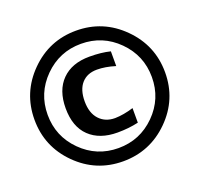

<svg xmlns="http://www.w3.org/2000/svg" viewBox="-128 -879 1069 1028"><g transform="rotate(-20 406.0 -365.0)"><path d="M548.8 -244.1V-161.1Q493.2 -148.4 429.7 -148.4Q328.1 -148.4 270 -204.1Q211.9 -259.8 211.9 -365.2Q211.9 -467.8 268.6 -524.9Q325.2 -582 425.8 -582Q493.2 -582 543.9 -569.3V-485.4Q487.3 -502.9 439.5 -502.9Q383.8 -502.9 352.1 -467.3Q320.3 -431.6 320.3 -365.2Q320.3 -298.8 354 -262.2Q387.7 -225.6 443.4 -225.6Q492.2 -226.6 548.8 -244.1ZM196.3 -155.3Q283.2 -68.4 406.2 -68.4Q529.3 -68.4 616.2 -155.3Q703.1 -242.2 703.1 -365.2Q703.1 -488.3 616.2 -575.2Q529.3 -662.1 406.2 -662.1Q283.2 -662.1 196.3 -575.2Q109.4 -488.3 109.4 -365.2Q109.4 -242.2 196.3 -155.3ZM668.9 -102.1Q559.6 6.8 405.8 6.8Q252 6.8 143.1 -102.1Q34.2 -210.9 34.2 -364.7Q34.2 -518.6 143.1 -627.9Q252 -737.3 405.8 -737.3Q559.6 -737.3 668.9 -627.9Q778.3 -518.6 778.3 -364.7Q778.3 -210.9 668.9 -102.1Z"/></g></svg>

Font: Mgen+ 1c bold
Style: Bold
Weight: 700
Designer: [Source Han Sans]
Ryoko NISHIZUKA  (kana & ideographs); Paul D. Hunt (Latin, Greek & Cyrillic); Wenlong ZHANG  (bopomofo
Version: Version 1.059.20150602